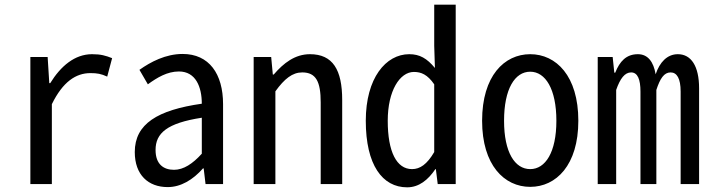

<svg xmlns="http://www.w3.org/2000/svg" viewBox="-20 -788 3040 822"><path d="M110 0H202V-342C249 -438 305 -475 367 -475C396 -475 413 -472 439 -460L460 -539C432 -550 412 -556 374 -556C300 -556 240 -505 195 -432H191L184 -544H110Z M698 13C754 13 806 -18 849 -67H852L860 0H935V-342C935 -472 875 -557 762 -557C689 -557 625 -523 577 -489L613 -427C653 -456 696 -482 746 -482C818 -482 844 -416 844 -344C655 -317 557 -258 557 -137C557 -39 615 13 698 13ZM725 -61C681 -61 646 -84 646 -146C646 -218 695 -261 844 -284V-130C805 -87 766 -61 725 -61Z M1066 0H1159V-397C1198 -451 1232 -478 1274 -478C1333 -478 1353 -438 1353 -350V0H1445V-360C1445 -489 1405 -556 1307 -556C1243 -556 1194 -518 1152 -469H1148L1141 -544H1066Z M1723 14C1774 14 1813 -18 1844 -64H1846L1854 0H1931V-768H1839V-592L1842 -497C1808 -538 1777 -556 1732 -556C1632 -556 1546 -454 1546 -271C1546 -82 1617 14 1723 14ZM1744 -64C1678 -64 1640 -138 1640 -271C1640 -400 1692 -480 1752 -480C1783 -480 1810 -469 1839 -427V-137C1808 -84 1778 -64 1744 -64Z M2250 12C2361 12 2456 -81 2456 -271C2456 -463 2361 -556 2250 -556C2139 -556 2044 -463 2044 -271C2044 -81 2139 12 2250 12ZM2250 -64C2184 -64 2138 -136 2138 -271C2138 -407 2184 -481 2250 -481C2315 -481 2362 -407 2362 -271C2362 -136 2315 -64 2250 -64Z M2539 0H2618V-403C2635 -452 2655 -478 2682 -478C2710 -478 2722 -448 2722 -396V0H2790V-403C2806 -452 2823 -478 2851 -478C2878 -478 2894 -452 2894 -396V0H2973V-410C2973 -505 2939 -556 2882 -556C2836 -556 2804 -521 2787 -470C2778 -523 2754 -556 2711 -556C2661 -556 2633 -525 2614 -477H2610L2603 -544H2539Z"/></svg>

Font: Noto Sans Mono CJK SC
Style: Regular
Weight: 400
Designer: Ryoko NISHIZUKA 西塚涼子 (kana, bopomofo & ideographs); Paul D. Hunt (Latin, Greek & Cyrillic); Sandoll Communications 산돌커뮤니
Foundry: Adobe
Version: Version 2.004;hotconv 1.0.118;makeotfexe 2.5.65603